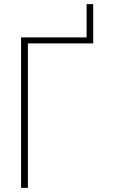

<svg xmlns="http://www.w3.org/2000/svg" viewBox="-20 -909 573 929"><path d="M82 0V-728H399V-889H431V-699H115V0Z"/></svg>

Font: Murecho ExtraLight
Style: Regular
Weight: 200
Designer: Neil Summerour
Foundry: Positype
Version: Version 1.010; ttfautohint (v1.8.3)